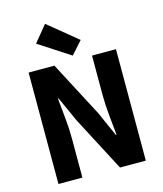

<svg xmlns="http://www.w3.org/2000/svg" viewBox="-129 -989 923 1085"><g transform="rotate(-15 332.5 -447.0)"><path d="M77 0V-652H228L398 -328L462 -184H466Q461 -236 454.5 -300Q448 -364 448 -422V-652H588V0H437L267 -325L203 -467H199Q204 -413 210.5 -351Q217 -289 217 -231V0ZM343 -680 160 -799 238 -894 409 -754Z"/></g></svg>

Font: Font
Style: ¶
Weight: 700
Designer: Paul D. Hunt
Foundry: Adobe Systems Incorporated
Version: Version 3.000